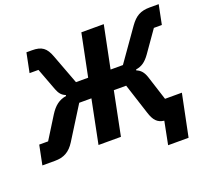

<svg xmlns="http://www.w3.org/2000/svg" viewBox="-146 -874 1306 1199"><g transform="rotate(-20 507.5 -274.0)"><path d="M775 150H911L968 -129H856L804 -291C792 -328 774 -347 748 -357L749 -363C787 -369 813 -386 843 -428L942 -569H995L1021 -698H962C899 -698 865 -677 829 -627L681 -417H599L656 -698H507L450 -417H369L295 -614C272 -677 243 -698 179 -698H142L116 -569H175L231 -420C243 -389 257 -373 282 -363L281 -357C233 -349 201 -324 170 -275L79 -129H20L-6 0H78C136 0 176 -21 210 -75L344 -289H425L367 0H516L574 -289H656L722 -85C739 -32 760 -8 805 -2Z"/></g></svg>

Font: Braiins Sans
Style: Bold Italic
Weight: 700
Italic angle: -11.31°
Designer: Mike Abbink, Paul van der Laan, Pieter van Rosmalen, Jiri Chlebus, Lubos Buracinsky
Foundry: Bold Monday, Sudetype
Version: Version 1.000;hotconv 1.0.109;makeotfexe 2.5.65596